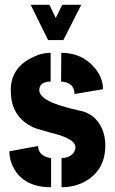

<svg xmlns="http://www.w3.org/2000/svg" viewBox="-20 -784 483 809"><path d="M109.4 -763.7H188.5L214.8 -708L242.2 -763.7H322.3L247.1 -615.2H182.6ZM19.5 -146.5 140.6 -168.9Q140.6 -136.7 173.8 -123Q185.5 -119.1 195.3 -118.2V4.9Q82 4.9 38.1 -75.2Q19.5 -108.4 19.5 -146.5ZM25.4 -404.3Q25.4 -495.1 110.4 -539.1Q152.3 -561.5 193.4 -561.5V-440.4Q145.5 -439.5 145.5 -404.3Q145.5 -367.2 235.4 -338.9Q268.6 -328.1 313.5 -318.4Q380.9 -305.7 409.2 -243.2Q423.8 -210.9 423.8 -171.9Q423.8 -70.3 343.8 -22.5Q297.9 4.9 239.3 4.9V-118.2Q273.4 -118.2 290 -140.6Q297.9 -151.4 297.9 -164.1Q297.9 -194.3 223.6 -216.8Q211.9 -219.7 187.5 -226.6Q135.7 -240.2 116.2 -249Q44.9 -285.2 30.3 -355.5Q25.4 -378.9 25.4 -404.3ZM237.3 -440.4 238.3 -561.5Q326.2 -561.5 379.9 -497.1Q414.1 -455.1 414.1 -408.2L293.9 -387.7Q293.9 -431.6 247.1 -439.5Q241.2 -440.4 237.3 -440.4Z"/></svg>

Font: Post No Bills Colombo
Style: ExtraBold
Weight: 900
Designer: Kosala Senevirathne, Siva Puranthara, Lasantha Premarathna, Tharique Azeez
Foundry: Mooniak
Version: Version 1.220 ; ttfautohint (v1.5)